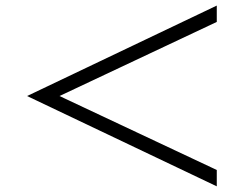

<svg xmlns="http://www.w3.org/2000/svg" viewBox="-20 -721 880 682"><path d="M750 -701.2V-643.1L191.4 -379.9L750 -117.2V-59.1L76.2 -379.9Z"/></svg>

Font: BIZ UDPMincho
Style: Regular
Weight: 400
Designer: TypeBank Co., Ltd.
Foundry: Morisawa Inc.
Version: Version 1.06